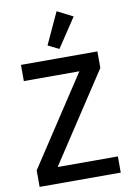

<svg xmlns="http://www.w3.org/2000/svg" viewBox="-103 -1024 739 1086"><g transform="rotate(-10 267.0 -481.0)"><path d="M500 0H34V-95L369 -605H50V-698H489V-603L154 -93H500ZM280 -749 217 -780 301 -962 391 -916Z"/></g></svg>

Font: IBM Plex Sans Condensed Medium
Style: Regular
Weight: 500
Width: 3
Designer: Mike Abbink, Paul van der Laan, Pieter van Rosmalen
Foundry: Bold Monday
Version: Version 1.3